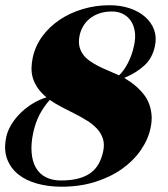

<svg xmlns="http://www.w3.org/2000/svg" viewBox="-38 -706 644 734"><path d="M390.1 -662.1Q362.3 -662.1 341.1 -654.5Q319.8 -647 304.4 -634.3Q289.1 -621.6 279.8 -605.5Q270.5 -589.4 266.6 -571.8Q261.7 -548.8 265.1 -531.2Q268.6 -513.7 278.1 -499.8Q287.6 -485.8 302.7 -474.9Q317.9 -463.9 336.2 -454.3Q354.5 -444.8 375.2 -436.3Q396 -427.7 417 -418Q435.1 -434.6 450.7 -464.4Q466.3 -494.1 474.6 -532.2Q481 -561.5 477.3 -585.7Q473.6 -609.9 461.9 -626.7Q450.2 -643.6 431.9 -652.8Q413.6 -662.1 390.1 -662.1ZM88.9 -198.2Q80.1 -156.7 82.8 -123Q85.4 -89.4 98.9 -65.4Q112.3 -41.5 136.7 -28.8Q161.1 -16.1 195.3 -16.1Q234.4 -16.1 262.2 -23.7Q290 -31.2 309.1 -45.4Q328.1 -59.6 339.4 -80.1Q350.6 -100.6 356.4 -127Q362.3 -154.8 355.2 -176.3Q348.1 -197.8 332.3 -214.6Q316.4 -231.4 293.9 -245.4Q271.5 -259.3 246.8 -271.7Q222.2 -284.2 197.5 -296.9Q172.9 -309.6 152.3 -324.2Q127.9 -296.4 112.5 -266.4Q97.2 -236.3 88.9 -198.2ZM-13.7 -184.1Q-9.3 -204.1 3.2 -226.1Q15.6 -248 35.2 -268.6Q54.7 -289.1 81.1 -306.4Q107.4 -323.7 139.6 -334Q117.7 -352.5 105.2 -371.1Q92.8 -389.6 87.4 -408.4Q82 -427.2 82.5 -446.8Q83 -466.3 87.4 -486.8Q97.2 -531.2 124.3 -567.9Q151.4 -604.5 190.9 -630.9Q230.5 -657.2 279.3 -671.6Q328.1 -686 380.4 -686Q423.3 -686 458.5 -674.1Q493.7 -662.1 517.3 -641.1Q541 -620.1 551.3 -591.6Q561.5 -563 554.2 -529.8Q544.9 -484.4 514.4 -456.1Q483.9 -427.7 437 -408.2Q448.2 -401.4 461.7 -392.1Q475.1 -382.8 488 -370.8Q501 -358.9 512.7 -343.8Q524.4 -328.6 531.7 -309.6Q539.1 -290.5 541.3 -267.6Q543.5 -244.6 537.6 -216.8Q528.3 -172.4 500 -131.6Q471.7 -90.8 427.7 -59.8Q383.8 -28.8 325.4 -10.5Q267.1 7.8 196.8 7.8Q147.9 7.8 104.7 -3.9Q61.5 -15.6 31.7 -39.6Q2 -63.5 -11.2 -99.4Q-24.4 -135.3 -13.7 -184.1Z"/></svg>

Font: XB Zar
Style: Bold Italic
Weight: 700
Italic angle: -12°
Designer: Behnam
Foundry: Irmug
Version: Version 8.005 2009